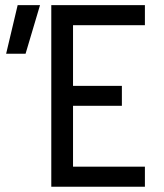

<svg xmlns="http://www.w3.org/2000/svg" viewBox="-20 -713 626 733"><path d="M175.8 0V-693.4H533.2V-616.7H258.8V-385.3H445.3V-309.1H258.8V-76.7H533.2V0ZM3.4 -507.8 47.4 -693.4H132.8L77.6 -507.8Z"/></svg>

Font: Cascadia Code NF SemiLight
Style: Regular
Weight: 350
Monospace: yes
Designer: Aaron Bell
Foundry: Saja Typeworks
Version: Version 2404.023; ttfautohint (v1.8.4)